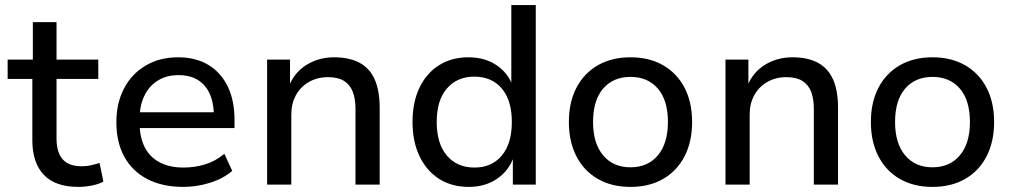

<svg xmlns="http://www.w3.org/2000/svg" viewBox="-20 -725 3975 754"><path d="M288 9Q197 9 152 -38.5Q107 -86 107 -174V-415H10V-491H109V-638H202V-491H366V-415H202V-181Q202 -127 226 -99.5Q250 -72 302 -72Q320 -72 337.5 -76Q355 -80 371 -85L386 -12Q369 -2 341.5 3.5Q314 9 288 9Z M700 9Q618 9 559 -21.5Q500 -52 468.5 -109Q437 -166 437 -245Q437 -320 467 -377.5Q497 -435 552 -467.5Q607 -500 679 -500Q749 -500 798.5 -470Q848 -440 874.5 -385Q901 -330 901 -254V-222H510V-284H837L820 -267Q820 -346 784 -388Q748 -430 681 -430Q634 -430 599.5 -408.5Q565 -387 546.5 -348Q528 -309 528 -255V-247Q528 -187 548 -147.5Q568 -108 607 -87.5Q646 -67 701 -67Q743 -67 784 -79Q825 -91 861 -121L892 -54Q856 -23 804 -7Q752 9 700 9Z M1029 0V-491H1119V-385H1114Q1136 -441 1184 -470.5Q1232 -500 1292 -500Q1352 -500 1392 -478.5Q1432 -457 1451.5 -413Q1471 -369 1471 -302V0H1376V-297Q1376 -338 1365 -365.5Q1354 -393 1330.5 -407.5Q1307 -422 1268 -422Q1226 -422 1193 -403Q1160 -384 1142 -351Q1124 -318 1124 -276V0Z M1821 9Q1754 9 1704.5 -22.5Q1655 -54 1627.5 -111.5Q1600 -169 1600 -246Q1600 -323 1627 -380Q1654 -437 1703.5 -468.5Q1753 -500 1820 -500Q1884 -500 1930 -469Q1976 -438 1994 -386H1988V-705H2084V0H1994V-110H1998Q1979 -55 1932 -23Q1885 9 1821 9ZM1843 -67Q1911 -67 1950.5 -114Q1990 -161 1990 -246Q1990 -331 1950.5 -377.5Q1911 -424 1843 -424Q1775 -424 1735 -377.5Q1695 -331 1695 -246Q1695 -161 1735 -114Q1775 -67 1843 -67Z M2456 9Q2382 9 2327.5 -22.5Q2273 -54 2243.5 -111.5Q2214 -169 2214 -246Q2214 -323 2243.5 -380Q2273 -437 2327.5 -468.5Q2382 -500 2456 -500Q2530 -500 2584.5 -468.5Q2639 -437 2668.5 -380Q2698 -323 2698 -246Q2698 -169 2668.5 -111.5Q2639 -54 2584.5 -22.5Q2530 9 2456 9ZM2456 -68Q2524 -68 2563.5 -115Q2603 -162 2603 -246Q2603 -331 2563.5 -377Q2524 -423 2456 -423Q2388 -423 2348.5 -377Q2309 -331 2309 -246Q2309 -162 2348.5 -115Q2388 -68 2456 -68Z M2829 0V-491H2919V-385H2914Q2936 -441 2984 -470.5Q3032 -500 3092 -500Q3152 -500 3192 -478.5Q3232 -457 3251.5 -413Q3271 -369 3271 -302V0H3176V-297Q3176 -338 3165 -365.5Q3154 -393 3130.5 -407.5Q3107 -422 3068 -422Q3026 -422 2993 -403Q2960 -384 2942 -351Q2924 -318 2924 -276V0Z M3642 9Q3568 9 3513.5 -22.5Q3459 -54 3429.5 -111.5Q3400 -169 3400 -246Q3400 -323 3429.5 -380Q3459 -437 3513.5 -468.5Q3568 -500 3642 -500Q3716 -500 3770.5 -468.5Q3825 -437 3854.5 -380Q3884 -323 3884 -246Q3884 -169 3854.5 -111.5Q3825 -54 3770.5 -22.5Q3716 9 3642 9ZM3642 -68Q3710 -68 3749.5 -115Q3789 -162 3789 -246Q3789 -331 3749.5 -377Q3710 -423 3642 -423Q3574 -423 3534.5 -377Q3495 -331 3495 -246Q3495 -162 3534.5 -115Q3574 -68 3642 -68Z"/></svg>

Font: Nunito Sans 10pt Medium
Style: Regular
Weight: 500
Designer: Vernon Adams
Foundry: Vernon Adams
Version: Version 3.101;gftools[0.9.27]